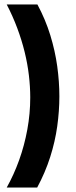

<svg xmlns="http://www.w3.org/2000/svg" viewBox="-20 -720 337 857"><path d="M10 -700H147Q183 -633 204.5 -563Q226 -493 235.5 -424Q245 -355 245 -290Q245 -225 235.5 -156.5Q226 -88 204 -19Q182 50 146 117H10Q42 60 65.5 -5.5Q89 -71 102 -142Q115 -213 115 -285Q115 -332 109 -383.5Q103 -435 90 -488Q77 -541 57 -594.5Q37 -648 10 -700Z"/></svg>

Font: Bricolage Grotesque 36pt SemiBold
Style: Regular
Weight: 600
Designer: Mathieu Triay
Foundry: Atelier Triay
Version: Version 1.001;gftools[0.9.33.dev8+g029e19f]